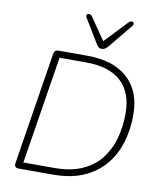

<svg xmlns="http://www.w3.org/2000/svg" viewBox="-99 -1021 924 1100"><g transform="rotate(10 362.5 -471.0)"><path d="M85 0Q72 0 66 -7Q60 -14 62 -27L166 -682Q168 -694 175 -699.5Q182 -705 193 -705H360Q513 -705 596 -629.5Q679 -554 679 -416Q679 -331 656.5 -256Q634 -181 586 -123.5Q538 -66 463.5 -33Q389 0 284 0ZM106 -39H286Q382 -39 448.5 -69Q515 -99 556 -152Q597 -205 615.5 -273Q634 -341 634 -416Q634 -538 565 -602Q496 -666 359 -666H206ZM434 -758Q423 -758 416 -764Q409 -770 403 -780L318 -920Q314 -928 315.5 -933.5Q317 -939 322.5 -941Q328 -943 335 -941.5Q342 -940 347 -932L436 -803L561 -935Q567 -941 573.5 -942Q580 -943 585 -940Q590 -937 591 -931.5Q592 -926 586 -919L472 -780Q463 -769 454.5 -763.5Q446 -758 434 -758Z"/></g></svg>

Font: Nunito ExtraLight
Style: Italic
Weight: 200
Italic angle: -9°
Designer: Vernon Adams
Foundry: Vernon Adams
Version: Version 3.602